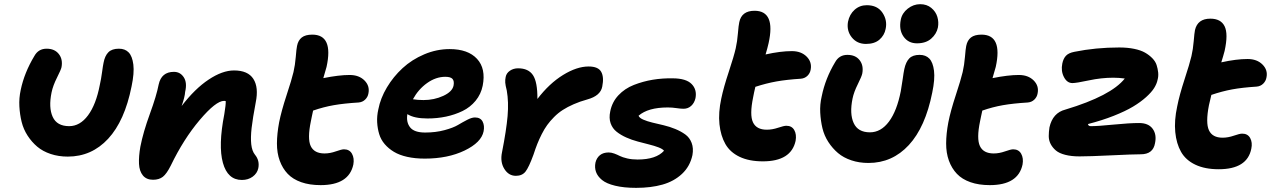

<svg xmlns="http://www.w3.org/2000/svg" viewBox="-20 -822 6136 927"><path d="M307.1 -65.9Q262.7 -65.9 224.6 -78.6Q186.5 -91.3 159.9 -113.8Q133.3 -136.2 113.3 -167Q93.3 -197.8 84.5 -233.4Q75.7 -269 73.5 -308.6Q71.3 -348.1 80.1 -388.2Q97.2 -470.7 146 -551.8Q165.5 -586.9 205.1 -586.9Q243.7 -586.9 263.9 -561.3Q284.2 -535.6 276.9 -497.1Q274.4 -485.4 255.1 -447Q235.8 -408.7 229 -376Q213.9 -302.7 234.4 -257.8Q254.9 -212.9 314 -212.9Q366.2 -212.9 405 -265.1Q443.8 -317.4 461.9 -412.1Q468.3 -440.4 472.7 -473.1Q477.1 -505.9 480 -519Q486.3 -552.7 503.4 -569.8Q520.5 -586.9 554.2 -586.9Q584 -586.9 601.3 -568.8Q618.7 -550.8 623.8 -510.3Q628.9 -469.7 615.2 -404.8Q582 -238.3 502.2 -152.1Q422.4 -65.9 307.1 -65.9Z M1147.9 46.9Q1079.1 46.9 1056.2 -35.9Q1033.2 -118.7 1063 -271Q1070.8 -317.9 1069.8 -334Q1068.8 -334 1066.2 -334.5Q1063.5 -335 1062 -335Q1022.5 -335 944.3 -242.7Q866.2 -150.4 804.7 -22.9Q784.7 17.1 766.4 31.5Q748 45.9 718.8 45.9Q687 45.9 669.9 25.1Q652.8 4.4 651.1 -31Q649.4 -66.4 657.7 -113.8Q671.4 -184.1 703.6 -272.2Q735.8 -360.4 746.1 -414.1Q759.3 -475.1 819.8 -475.1Q850.1 -475.1 867.2 -449Q884.3 -422.9 874 -378.9Q872.1 -352.5 856.9 -310.1Q920.9 -393.6 987.3 -437.7Q1053.7 -481.9 1109.9 -481.9Q1177.2 -481.9 1203.4 -440.9Q1229.5 -399.9 1214.8 -328.1Q1200.2 -251 1194.8 -204.1Q1189.5 -157.2 1193.1 -125Q1196.8 -92.8 1210.9 -75.2Q1234.4 -46.9 1227.1 -9.8Q1221.7 15.1 1200 31Q1178.2 46.9 1147.9 46.9Z M1527.8 71.8Q1474.6 71.8 1434.3 57.6Q1394 43.5 1369.1 17.3Q1344.2 -8.8 1330.6 -46.1Q1316.9 -83.5 1317.1 -129.9Q1317.4 -176.3 1327.6 -231Q1338.4 -285.6 1363.5 -362.1Q1388.7 -438.5 1397 -474.1Q1404.8 -507.8 1408 -547.1Q1411.1 -586.4 1414.1 -600.1Q1419.4 -627.4 1437 -641.1Q1454.6 -654.8 1487.8 -654.8Q1590.8 -654.8 1556.6 -499Q1546.9 -462.9 1541 -444.8Q1616.7 -460 1668 -460Q1713.4 -460 1739.7 -433.6Q1766.1 -407.2 1758.8 -371.1Q1755.9 -353.5 1742.9 -341.1Q1730 -328.6 1710.9 -327.1Q1640.6 -322.8 1591.6 -314.2Q1542.5 -305.7 1491.7 -288.1Q1489.3 -278.8 1485.8 -260.7Q1482.4 -242.7 1481 -236.8Q1463.4 -152.3 1480.2 -116.7Q1497.1 -81.1 1546.9 -81.1Q1573.2 -81.1 1601.3 -91.1Q1629.4 -101.1 1640.6 -101.1Q1667.5 -101.1 1679.4 -79.6Q1691.4 -58.1 1686 -27.8Q1665 71.8 1527.8 71.8Z M2030.8 -56.2Q1983.9 -56.2 1946 -64.7Q1908.2 -73.2 1882.1 -88.9Q1856 -104.5 1837.4 -126.2Q1818.8 -147.9 1810.8 -174.6Q1802.7 -201.2 1801 -231.4Q1799.3 -261.7 1806.6 -293.9Q1816.9 -347.7 1847.9 -399.7Q1878.9 -451.7 1923.6 -492.9Q1968.3 -534.2 2028.1 -559.6Q2087.9 -585 2150.9 -585Q2239.7 -585 2283.2 -537.8Q2326.7 -490.7 2310.5 -408.2Q2302.2 -367.2 2276.4 -335.7Q2250.5 -304.2 2213.4 -286.1Q2176.3 -268.1 2133.5 -259Q2090.8 -250 2043.9 -250Q1979.5 -250 1946.8 -271Q1940.4 -231.9 1960.2 -207Q1980 -182.1 2032.7 -182.1Q2083.5 -182.1 2126 -193.6Q2168.5 -205.1 2190.9 -218.5Q2213.4 -231.9 2235.6 -243.4Q2257.8 -254.9 2272.9 -254.9Q2299.8 -254.9 2310.1 -235.1Q2320.3 -215.3 2314.9 -188Q2304.2 -134.3 2223.1 -95.2Q2142.1 -56.2 2030.8 -56.2ZM2129.9 -451.2Q2084.5 -451.2 2042.2 -421.1Q2000 -391.1 1973.6 -342.8Q1996.1 -338.9 2024.9 -338.9Q2076.2 -338.9 2120.1 -359.1Q2164.1 -379.4 2169.9 -409.2Q2173.8 -430.7 2164.8 -440.9Q2155.8 -451.2 2129.9 -451.2Z M2470.7 26.9Q2435.5 26.9 2414.8 -6.8Q2394 -40.5 2403.8 -86.9Q2424.8 -193.8 2430.7 -261.7Q2436.5 -329.6 2426.8 -384.8Q2420.4 -409.7 2419.4 -423.1Q2418.5 -436.5 2421.4 -450.2Q2424.8 -468.8 2441.9 -480.5Q2459 -492.2 2481.4 -492.2Q2531.2 -492.2 2553.2 -459.2Q2575.2 -426.3 2574.7 -344.2Q2631.8 -418.9 2698.5 -460Q2765.1 -501 2821.8 -501Q2868.2 -501 2882.6 -475.3Q2897 -449.7 2887.7 -403.8Q2879.4 -359.4 2815.4 -341.8Q2779.8 -332 2749.8 -318.8Q2719.7 -305.7 2697 -291Q2674.3 -276.4 2655 -256.8Q2635.7 -237.3 2622.1 -218.5Q2608.4 -199.7 2595.7 -174.6Q2583 -149.4 2574.2 -127.2Q2565.4 -105 2555.7 -75.2Q2533.2 -13.7 2517.1 6.6Q2501 26.9 2470.7 26.9Z M3051.3 85Q2992.2 85 2950 74.7Q2907.7 64.5 2886.5 46.9Q2865.2 29.3 2857.7 8.3Q2850.1 -12.7 2855 -37.1Q2860.4 -59.6 2876.5 -72.8Q2892.6 -85.9 2918.9 -85.9Q2931.6 -85.9 2946 -80.6Q2960.4 -75.2 2972.9 -68.8Q2985.4 -62.5 3008.1 -57.1Q3030.8 -51.8 3058.1 -51.8Q3147.9 -51.8 3186 -94.2Q3179.2 -103 3159.2 -110.6Q3139.2 -118.2 3113.8 -124.5Q3088.4 -130.9 3059.1 -138.7Q3029.8 -146.5 3003.7 -158.2Q2977.5 -169.9 2957.3 -185.8Q2937 -201.7 2928.2 -226.8Q2919.4 -252 2926.3 -284.2Q2935.1 -329.1 2965.6 -361.8Q2996.1 -394.5 3040.3 -411.9Q3084.5 -429.2 3131.3 -437Q3178.2 -444.8 3229 -443.8Q3292.5 -443.4 3319.1 -416.5Q3345.7 -389.6 3337.9 -348.1Q3332.5 -324.7 3317.1 -310.8Q3301.8 -296.9 3280.3 -296.9Q3267.1 -296.9 3246.1 -300Q3225.1 -303.2 3204.1 -303.2Q3108.9 -303.2 3063 -263.2Q3067.4 -252.4 3085.9 -244.4Q3104.5 -236.3 3129.6 -230.2Q3154.8 -224.1 3184.1 -217.3Q3213.4 -210.4 3240.5 -199.2Q3267.6 -188 3288.6 -172.9Q3309.6 -157.7 3319.3 -132.1Q3329.1 -106.4 3323.2 -73.2Q3311.5 -18.6 3272.7 17.6Q3233.9 53.7 3178.5 69.3Q3123 85 3051.3 85Z M3663.1 -43Q3596.7 -43 3550.8 -64.9Q3504.9 -86.9 3482.2 -126.7Q3459.5 -166.5 3453.6 -222.4Q3447.8 -278.3 3462.4 -346.2Q3473.6 -399.9 3498.8 -475.8Q3523.9 -551.8 3532.2 -588.9Q3539.6 -621.6 3542.7 -660.9Q3545.9 -700.2 3549.3 -714.8Q3560.5 -770 3623 -770Q3725.6 -770 3690.9 -613.8Q3685.5 -589.8 3676.3 -559.1Q3748.5 -575.2 3803.2 -575.2Q3848.1 -575.2 3874.5 -548.8Q3900.9 -522.5 3894 -485.8Q3891.1 -468.3 3878.2 -455.8Q3865.2 -443.4 3846.2 -441.9Q3777.8 -437.5 3728.5 -428.7Q3679.2 -419.9 3627 -402.8Q3624.5 -393.6 3620.8 -375.5Q3617.2 -357.4 3616.2 -352.1Q3598.6 -267.1 3615.5 -231.4Q3632.3 -195.8 3682.1 -195.8Q3708.5 -195.8 3736.8 -205.3Q3765.1 -214.8 3776.4 -214.8Q3803.2 -214.8 3814.9 -193.8Q3826.7 -172.9 3821.3 -142.1Q3799.8 -43 3663.1 -43Z M4407.2 -612.8Q4365.2 -612.8 4342.3 -645.5Q4319.3 -678.2 4329.1 -727.1Q4335.4 -758.8 4362.8 -780.3Q4390.1 -801.8 4422.9 -801.8Q4454.6 -801.8 4476.3 -783.9Q4498 -766.1 4505.6 -740.7Q4513.2 -715.3 4508.3 -689Q4501.5 -657.7 4475.8 -635.3Q4450.2 -612.8 4407.2 -612.8ZM4161.1 -609.9Q4117.7 -609.9 4092.3 -641.8Q4066.9 -673.8 4074.2 -716.8Q4081.5 -752.9 4106.2 -774.9Q4130.9 -796.9 4165 -796.9Q4216.3 -796.9 4240.7 -760.5Q4265.1 -724.1 4255.9 -682.1Q4250 -651.4 4226.1 -630.6Q4202.1 -609.9 4161.1 -609.9ZM4172.9 -35.2Q4128.4 -35.2 4090.6 -47.9Q4052.7 -60.5 4026.1 -83Q3999.5 -105.5 3979.5 -136.2Q3959.5 -167 3950.9 -202.6Q3942.4 -238.3 3940.2 -277.8Q3938 -317.4 3947.3 -356.9Q3964.8 -443.4 4012.2 -522Q4031.7 -557.1 4071.3 -557.1Q4110.8 -557.1 4130.6 -531.2Q4150.4 -505.4 4143.1 -466.8Q4140.6 -453.6 4121.6 -415.5Q4102.5 -377.4 4096.2 -346.2Q4081.1 -272.9 4101.6 -228Q4122.1 -183.1 4180.2 -183.1Q4233.4 -183.1 4272 -234.9Q4310.5 -286.6 4329.1 -381.8Q4334 -408.2 4338.4 -440.7Q4342.8 -473.1 4346.2 -488.8Q4353.5 -522.9 4370.1 -540Q4386.7 -557.1 4419.9 -557.1Q4449.7 -557.1 4467 -539.1Q4484.4 -521 4489.5 -480.5Q4494.6 -439.9 4481 -375Q4447.8 -208 4367.9 -121.6Q4288.1 -35.2 4172.9 -35.2Z M4758.8 71.8Q4705.6 71.8 4665.3 57.6Q4625 43.5 4600.1 17.3Q4575.2 -8.8 4561.5 -46.1Q4547.9 -83.5 4548.1 -129.9Q4548.3 -176.3 4558.6 -231Q4569.3 -285.6 4594.5 -362.1Q4619.6 -438.5 4627.9 -474.1Q4635.7 -507.8 4638.9 -547.1Q4642.1 -586.4 4645 -600.1Q4650.4 -627.4 4668 -641.1Q4685.5 -654.8 4718.8 -654.8Q4821.8 -654.8 4787.6 -499Q4777.8 -462.9 4772 -444.8Q4847.7 -460 4898.9 -460Q4944.3 -460 4970.7 -433.6Q4997.1 -407.2 4989.7 -371.1Q4986.8 -353.5 4973.9 -341.1Q4960.9 -328.6 4941.9 -327.1Q4871.6 -322.8 4822.5 -314.2Q4773.4 -305.7 4722.7 -288.1Q4720.2 -278.8 4716.8 -260.7Q4713.4 -242.7 4711.9 -236.8Q4694.3 -152.3 4711.2 -116.7Q4728 -81.1 4777.8 -81.1Q4804.2 -81.1 4832.3 -91.1Q4860.4 -101.1 4871.6 -101.1Q4898.4 -101.1 4910.4 -79.6Q4922.4 -58.1 4917 -27.8Q4896 71.8 4758.8 71.8Z M5191.9 -66.9Q5152.3 -66.9 5123 -74.5Q5093.8 -82 5077.9 -95.5Q5062 -108.9 5052.7 -126.7Q5043.5 -144.5 5043.5 -164.8Q5043.5 -185.1 5046.9 -207Q5062.5 -277.3 5124 -293Q5344.7 -359.4 5410.6 -442.9Q5382.3 -446.8 5355 -446.8Q5297.4 -446.8 5236.8 -433.8Q5176.3 -420.9 5157.7 -420.9Q5131.8 -420.9 5116.7 -450.2Q5101.6 -479.5 5108.9 -515.1Q5113.8 -539.1 5126.5 -552.7Q5139.2 -566.4 5167 -571.8Q5270.5 -592.8 5383.8 -592.8Q5423.8 -592.8 5455.8 -586.2Q5487.8 -579.6 5508.3 -567.9Q5528.8 -556.2 5543.7 -540.8Q5558.6 -525.4 5564.2 -508.1Q5569.8 -490.7 5571.8 -472.2Q5573.7 -453.6 5568.8 -436Q5564.9 -417 5552.2 -396.7Q5539.6 -376.5 5513.2 -352.8Q5486.8 -329.1 5450.2 -307.1Q5413.6 -285.2 5357.4 -262.9Q5301.3 -240.7 5232.9 -223.1Q5234.4 -212.9 5246.6 -212.9Q5281.7 -212.9 5357.4 -220.5Q5433.1 -228 5480 -228Q5524.9 -228 5545.2 -200.2Q5565.4 -172.4 5556.6 -130.9Q5547.4 -77.1 5487.8 -77.1Q5450.2 -77.1 5345.5 -72Q5240.7 -66.9 5191.9 -66.9Z M5863.8 -4.9Q5797.4 -4.9 5751.2 -26.9Q5705.1 -48.8 5682.4 -88.6Q5659.7 -128.4 5654.3 -184.3Q5648.9 -240.2 5663.6 -308.1Q5674.3 -362.8 5699.2 -439Q5724.1 -515.1 5732.4 -550.8Q5740.2 -584 5743.4 -623.5Q5746.6 -663.1 5749.5 -676.8Q5762.2 -731.9 5823.7 -731.9Q5874.5 -731.9 5892.6 -695.1Q5910.6 -658.2 5892.6 -576.2Q5885.7 -549.8 5876.5 -521Q5949.2 -537.1 6003.4 -537.1Q6048.8 -537.1 6075.4 -510.5Q6102.1 -483.9 6094.7 -448.2Q6091.8 -430.7 6078.9 -418Q6065.9 -405.3 6046.9 -403.8Q5978 -399.4 5929 -390.4Q5879.9 -381.3 5828.6 -363.8Q5819.8 -327.6 5816.9 -314Q5800.3 -229 5816.9 -193.1Q5833.5 -157.2 5882.8 -157.2Q5909.2 -157.2 5937.3 -167Q5965.3 -176.8 5977.5 -176.8Q6004.4 -176.8 6016.1 -155.3Q6027.8 -133.8 6021.5 -104Q6002 -4.9 5863.8 -4.9Z"/></svg>

Font: Shantell Sans Bouncy
Style: Bold Italic
Weight: 700
Italic angle: -11.31°
Designer: Stephen Nixon, Anya Danilova, Shantell Martin
Foundry: Arrow Type
Version: Version 1.006;[9816181b4]